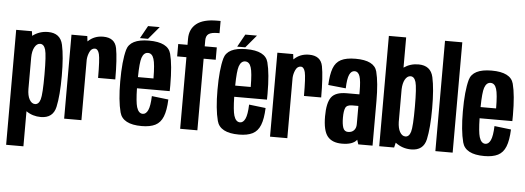

<svg xmlns="http://www.w3.org/2000/svg" viewBox="-59 -963 3721 1361"><g transform="rotate(5 1802.0 -282.5)"><path d="M21.5 220.5V-597.5H133.5L138 -565Q186.5 -602 248.5 -602Q336 -602 354 -520.5Q372 -439 372 -300Q372 -161 354 -79Q336 3 248.5 3Q190.5 3 144.5 -29V220.5ZM144.5 -187.5Q145 -140.5 160 -113.5Q176 -85 200 -85Q226.5 -85 237.8 -121.8Q249 -158.5 249 -299.5Q249 -438.5 237.8 -476Q226.5 -513.5 200 -513.5Q176 -513.5 160 -484.5Q145 -457 144.5 -411.5Z M629.5 -308.5Q629.5 -441 620.5 -477.2Q611.5 -513.5 589 -513.5Q564 -513.5 551 -483.5Q539.5 -457.5 538 -430V0H415V-597.5H527.5L532 -560Q533 -561 534 -561.5Q577 -603 640.5 -603Q724 -603 738 -529.8Q752 -456.5 752 -308.5Z M967 4.5Q831.5 4.5 809.8 -78.8Q788 -162 788 -298Q788 -444 810 -523.8Q832 -603.5 966.5 -603.5Q1102.5 -603.5 1123.2 -524Q1144 -444.5 1144 -301Q1144 -278 1143.5 -259.5H910.5Q912.5 -162.5 923.5 -126Q937 -82.5 967 -82.5Q990 -82.5 1004 -112.5Q1018 -142.5 1020.5 -213.5L1139 -199.5Q1136 -122 1118.2 -77.5Q1100.5 -33 1063.5 -14.2Q1026.5 4.5 967 4.5ZM910.5 -339H1021Q1020.5 -441.5 1008.5 -477.5Q996.5 -516 966.5 -516Q937 -516 923.5 -477Q912 -443.5 910.5 -339ZM900.5 -615.5 950.5 -705.5H1033.5L958 -615.5Z M1240.5 0V-509.5H1174.5V-597.5H1240.5V-640.5Q1240.5 -710 1288.5 -748.2Q1336.5 -786.5 1434.5 -786.5H1459.5V-699.5H1448Q1402 -699.5 1382.5 -686Q1363 -672.5 1363 -640V-597.5H1449V-509.5H1363V0Z M1659 4.5Q1523.5 4.5 1501.8 -78.8Q1480 -162 1480 -298Q1480 -444 1502 -523.8Q1524 -603.5 1658.5 -603.5Q1794.5 -603.5 1815.2 -524Q1836 -444.5 1836 -301Q1836 -278 1835.5 -259.5H1602.5Q1604.5 -162.5 1615.5 -126Q1629 -82.5 1659 -82.5Q1682 -82.5 1696 -112.5Q1710 -142.5 1712.5 -213.5L1831 -199.5Q1828 -122 1810.2 -77.5Q1792.5 -33 1755.5 -14.2Q1718.5 4.5 1659 4.5ZM1602.5 -339H1713Q1712.5 -441.5 1700.5 -477.5Q1688.5 -516 1658.5 -516Q1629 -516 1615.5 -477Q1604 -443.5 1602.5 -339ZM1592.5 -615.5 1642.5 -705.5H1725.5L1650 -615.5Z M2094.5 -308.5Q2094.5 -441 2085.5 -477.2Q2076.5 -513.5 2054 -513.5Q2029 -513.5 2016 -483.5Q2004.5 -457.5 2003 -430V0H1880V-597.5H1992.5L1997 -560Q1998 -561 1999 -561.5Q2042 -603 2105.5 -603Q2189 -603 2203 -529.8Q2217 -456.5 2217 -308.5Z M2508 0 2497.5 -32.5Q2497 -31.5 2496.5 -30.5Q2468 5 2392 5Q2322 5 2289 -35.5Q2256 -76 2256 -178Q2256 -273 2285.2 -313.5Q2314.5 -354 2394.5 -354H2485V-375.5Q2485 -451 2474 -482.8Q2463 -514.5 2437 -514.5Q2413.5 -514.5 2400.2 -485.8Q2387 -457 2385 -388L2259.5 -401Q2262.5 -475 2278.8 -519.5Q2295 -564 2332.5 -583.5Q2370 -603 2436.5 -603Q2570 -603 2589.8 -525.5Q2609.5 -448 2609.5 -318V0ZM2485 -142V-271.5H2441Q2403 -271.5 2393 -249Q2383 -226.5 2383 -179.5Q2383 -134 2392.2 -107.8Q2401.5 -81.5 2428 -81.5Q2454.5 -81.5 2469.8 -97.8Q2485 -114 2485 -142Z M2657 0V-785H2780V-570Q2826 -602 2884 -602Q2971.5 -602 2989.5 -520.5Q3007.5 -439 3007.5 -300Q3007.5 -161 2989.5 -79Q2971.5 3 2884 3Q2821 3 2771.5 -35Q2771.5 -35 2771.5 -35.5L2763 0ZM2780 -416V-183Q2781.5 -139 2795.5 -113.5Q2811.5 -85 2835.5 -85Q2862 -85 2873.2 -121.8Q2884.5 -158.5 2884.5 -299.5Q2884.5 -438.5 2873.2 -476Q2862 -513.5 2835.5 -513.5Q2811.5 -513.5 2795.5 -484.5Q2781.5 -458 2780 -416Z M3056.5 0V-785H3179.5V0Z M3405 4.5Q3269.5 4.5 3247.8 -78.8Q3226 -162 3226 -298Q3226 -444 3248 -523.8Q3270 -603.5 3404.5 -603.5Q3540.5 -603.5 3561.2 -524Q3582 -444.5 3582 -301Q3582 -278 3581.5 -259.5H3348.5Q3350.5 -162.5 3361.5 -126Q3375 -82.5 3405 -82.5Q3428 -82.5 3442 -112.5Q3456 -142.5 3458.5 -213.5L3577 -199.5Q3574 -122 3556.2 -77.5Q3538.5 -33 3501.5 -14.2Q3464.5 4.5 3405 4.5ZM3348.5 -339H3459Q3458.5 -441.5 3446.5 -477.5Q3434.5 -516 3404.5 -516Q3375 -516 3361.5 -477Q3350 -443.5 3348.5 -339Z"/></g></svg>

Font: Anybody Condensed SemiBold
Style: Regular
Weight: 600
Width: 3
Designer: Tyler Finck
Foundry: Etcetera Type Company
Version: Version 1.010; ttfautohint (v1.8.3) -l 8 -r 50 -G 200 -x 14 